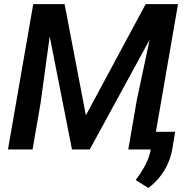

<svg xmlns="http://www.w3.org/2000/svg" viewBox="-20 -731 953 939"><path d="M295.9 -710.9 399.9 -167 692.4 -710.9H850.6L727.5 0H607.4L648.9 -240.7L711.9 -537.1L418.9 0H332L223.1 -553.2L178.7 -228L139.2 0H19L142.6 -710.9ZM705.6 188.5 643.6 149.4Q701.2 72.3 714.4 14.2L732.4 -86.4H836.4L823.7 -7.8Q804.2 112.8 705.6 188.5Z"/></svg>

Font: Roboto Medium
Style: Italic
Weight: 500
Italic angle: -12°
Designer: Google
Version: Version 2.134; 2016